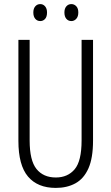

<svg xmlns="http://www.w3.org/2000/svg" viewBox="-20 -909 544 939"><path d="M435 -221Q435 -136 412.5 -85.5Q390 -35 349 -12.5Q308 10 253 10Q164 10 117 -45.5Q70 -101 70 -220V-714H125V-222Q125 -124 158.5 -82.5Q192 -41 253 -41Q311 -41 345 -81Q379 -121 379 -222V-714H435ZM143 -848Q143 -867 152.5 -878Q162 -889 177 -889Q191 -889 200.5 -878Q210 -867 210 -848Q210 -827 200.5 -816.5Q191 -806 177 -806Q162 -806 152.5 -817Q143 -828 143 -848ZM295 -848Q295 -867 304.5 -878Q314 -889 329 -889Q343 -889 353 -878.5Q363 -868 363 -848Q363 -828 353 -817Q343 -806 329 -806Q314 -806 304.5 -817Q295 -828 295 -848Z"/></svg>

Font: Noto Sans Sinhala ExtraCondensed Light
Style: Regular
Weight: 300
Width: 2
Designer: Jelle Bosma - Monotype Design Team
Foundry: Monotype Imaging Inc.
Version: Version 2.006; ttfautohint (v1.8.4.7-5d5b)